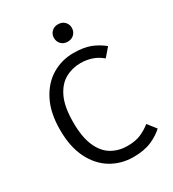

<svg xmlns="http://www.w3.org/2000/svg" viewBox="-218 -1034 1051 1165"><g transform="rotate(-30 307.5 -451.5)"><path d="M367.2 -717.4Q436.4 -717.4 483.1 -700Q529.7 -682.6 571.8 -648.7L522.1 -590.8Q488.7 -619 451.5 -631Q414.4 -643.1 373.8 -643.1Q315.9 -643.1 266.7 -615.6Q217.4 -588.2 187.4 -524.9Q157.4 -461.5 157.4 -353.3Q157.4 -248.2 185.9 -184.6Q214.4 -121 263.1 -92.8Q311.8 -64.6 371.8 -64.6Q430.8 -64.6 469.5 -82.6Q508.2 -100.5 535.9 -123.6L582.1 -65.1Q549.7 -33.8 497.9 -11Q446.2 11.8 370.8 11.8Q284.6 11.8 215.4 -30Q146.2 -71.8 105.6 -153.3Q65.1 -234.9 65.1 -353.3Q65.1 -472.3 106.4 -553.6Q147.7 -634.9 216.4 -676.2Q285.1 -717.4 367.2 -717.4ZM373.8 -915.4Q402.1 -915.4 419.5 -897.9Q436.9 -880.5 436.9 -855.4Q436.9 -829.2 419.5 -811.5Q402.1 -793.8 373.8 -793.8Q346.2 -793.8 329 -811.5Q311.8 -829.2 311.8 -855.4Q311.8 -880.5 329 -897.9Q346.2 -915.4 373.8 -915.4Z"/></g></svg>

Font: FiraCode Nerd Font
Style: Regular
Weight: 400
Designer: Carrois Corporate, Edenspiekermann AG, Nikita Prokopov
Foundry: Carrois Corporate, Edenspiekermann AG, Nikita Prokopov
Version: Version 6.002;Nerd Fonts 2.2.2